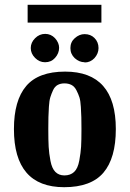

<svg xmlns="http://www.w3.org/2000/svg" viewBox="-20 -769 540 799"><path d="M251 -471Q462 -471 462 -232Q462 -111 410.5 -50.5Q359 10 247 10Q38 10 38 -232Q38 -351 89 -411Q140 -471 251 -471ZM319 -232Q319 -264 318.5 -280.5Q318 -297 316.5 -323.5Q315 -350 310.5 -364Q306 -378 298 -393.5Q290 -409 277.5 -415.5Q265 -422 248 -422Q232 -422 220 -415.5Q208 -409 201 -394Q194 -379 189.5 -364.5Q185 -350 183.5 -324.5Q182 -299 181.5 -281.5Q181 -264 181 -232Q181 -185 182.5 -158Q184 -131 190 -99.5Q196 -68 210.5 -53.5Q225 -39 248 -39Q273 -39 288.5 -53.5Q304 -68 310 -101Q316 -134 317.5 -159Q319 -184 319 -232ZM332 -509V-510Q310 -510 291 -527Q273 -544 273 -569Q273 -594 291 -610Q310 -627 332 -627Q357 -627 373 -611Q390 -594 390 -569Q390 -546 373 -527Q356 -509 332 -509ZM168 -510H167Q144 -510 126 -528Q108 -546 108 -569Q108 -592 126 -610Q144 -628 168 -628Q192 -628 209 -610Q226 -591 226 -570Q226 -547 209 -528Q193 -510 168 -510ZM95 -675V-749H402V-675Z"/></svg>

Font: Libra Serif Modern
Style: Bold
Weight: 700
Designer: Stefan Peev, Context Ltd
Foundry: Ascender Corporation
Version: Version 1.000